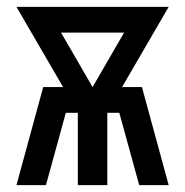

<svg xmlns="http://www.w3.org/2000/svg" viewBox="-20 -540 540 560"><path d="M28 0 106 -286H164L28 -520H472L336 -286H394L472 0H386L328 -211H293V0H207V-211H172L114 0ZM250 -286 342 -445H158Z"/></svg>

Font: Iosevka Term Curly Semibold
Style: Regular
Weight: 600
Designer: Belleve Invis
Foundry: Belleve Invis
Version: Version 32.3.0